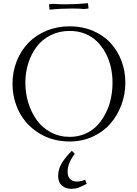

<svg xmlns="http://www.w3.org/2000/svg" viewBox="-20 -875 857 1198"><path d="M58.1 -354Q58.1 -427.2 84 -492.7Q109.9 -558.1 156 -606.4Q202.1 -654.8 269.3 -682.9Q336.4 -710.9 415 -710.9Q493.2 -710.9 559.1 -683.1Q625 -655.3 669.2 -607.4Q713.4 -559.6 737.8 -495.6Q762.2 -431.6 762.2 -359.9Q762.2 -286.6 737.3 -220Q712.4 -153.3 668.2 -102.8Q624 -52.2 558.1 -22.2Q492.2 7.8 415 7.8Q309.1 7.8 226.8 -42Q144.5 -91.8 101.3 -173.8Q58.1 -255.9 58.1 -354ZM138.2 -358.9Q138.2 -293.5 156.7 -233.4Q175.3 -173.3 209.5 -125.7Q243.7 -78.1 297.1 -49.6Q350.6 -21 415 -21Q466.3 -21 510.5 -39.8Q554.7 -58.6 585.7 -91.3Q616.7 -124 638.9 -167.2Q661.1 -210.4 671.6 -259.3Q682.1 -308.1 682.1 -359.9Q682.1 -409.7 671.4 -456.5Q660.6 -503.4 638.7 -544.4Q616.7 -585.4 585.4 -616.2Q554.2 -647 510.5 -664.6Q466.8 -682.1 415 -682.1Q349.6 -682.1 296.1 -655.3Q242.7 -628.4 208.7 -583.3Q174.8 -538.1 156.5 -480.5Q138.2 -422.9 138.2 -358.9ZM286.1 -842.8V-848.1L314 -851.1Q343.8 -848.1 388.2 -848.1Q459 -848.1 528.8 -855L532.2 -827.1V-821.8L503.9 -818.8Q474.1 -821.8 430.2 -821.8Q358.9 -821.8 289.1 -814.9ZM342.8 222.2Q342.8 179.7 366 142.1Q389.2 104.5 428.2 65.9L446.8 85Q401.9 142.1 401.9 196.8Q401.9 226.6 417.7 242.2Q433.6 257.8 458 257.8Q485.4 257.8 511.2 246.1L521 272Q485.4 290.5 467 296.9Q448.7 303.2 423.8 303.2Q390.6 303.2 366.7 283.2Q342.8 263.2 342.8 222.2Z"/></svg>

Font: Dihjauti
Style: Regular
Weight: 400
Designer: T. Christopher White
Version: Version 3.0.0